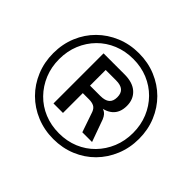

<svg xmlns="http://www.w3.org/2000/svg" viewBox="-165 -925 1144 1144"><g transform="rotate(45 407.5 -352.5)"><path d="M408 9Q332 9 265.5 -18.5Q199 -46 150 -95Q101 -144 73.5 -210.5Q46 -277 46 -353Q46 -430 73.5 -496Q101 -562 150 -610.5Q199 -659 265 -686.5Q331 -714 408 -714Q485 -714 551 -686.5Q617 -659 665.5 -610.5Q714 -562 741.5 -496Q769 -430 769 -353Q769 -277 741.5 -210.5Q714 -144 665.5 -95Q617 -46 551 -18.5Q485 9 408 9ZM408 -39Q475 -39 531.5 -62.5Q588 -86 630 -129Q672 -172 695.5 -229Q719 -286 719 -353Q719 -420 695.5 -477Q672 -534 630 -576.5Q588 -619 531.5 -642.5Q475 -666 408 -666Q341 -666 284 -642.5Q227 -619 185 -576.5Q143 -534 119.5 -477Q96 -420 96 -353Q96 -286 119.5 -229Q143 -172 185 -129Q227 -86 284 -62.5Q341 -39 408 -39ZM259 -142V-564H436Q505 -564 542 -530.5Q579 -497 579 -441Q579 -383 542.5 -352.5Q506 -322 439 -322L455 -333Q487 -333 507.5 -318.5Q528 -304 540 -264L584 -142H502L458 -270Q449 -293 432.5 -301Q416 -309 392 -309H324L339 -320V-142ZM338 -371H425Q464 -371 483 -387Q502 -403 502 -437Q502 -471 483 -487Q464 -503 425 -503H338Z"/></g></svg>

Font: Nunito Sans 12pt SemiBold
Style: Regular
Weight: 600
Designer: Vernon Adams
Foundry: Vernon Adams
Version: Version 3.101;gftools[0.9.27]